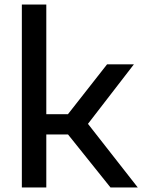

<svg xmlns="http://www.w3.org/2000/svg" viewBox="-20 -828 628 848"><path d="M76.5 0V-808H184.5V-323.5H280L453 -544H571.5L368.5 -281L588.5 0H468L280.5 -234H184.5V0Z"/></svg>

Font: Encode Sans SemiExpanded SemiExpanded Medium
Style: Regular
Weight: 500
Width: 6
Designer: Multiple Designers
Foundry: Impallari Type
Version: Version 3.000; ttfautohint (v1.8.3) -l 8 -r 50 -G 200 -x 14 